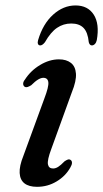

<svg xmlns="http://www.w3.org/2000/svg" viewBox="-20 -694 388 723"><path d="M180 -59.5Q163.5 -59.5 160.5 -75.2Q157.5 -91 173 -132.5L250.5 -346.5Q268 -389.5 266 -416.8Q264 -444 247 -457.2Q230 -470.5 202 -470.5Q166 -470.5 130.8 -449.2Q95.5 -428 74 -394.5Q67 -386 67.2 -378.2Q67.5 -370.5 73.5 -367Q78.5 -364.5 84.2 -366.5Q90 -368.5 97.5 -373Q112.5 -388 123.5 -394.5Q134.5 -401 143 -401Q160 -401 162 -384.2Q164 -367.5 147 -323L68 -107Q52.5 -68.5 54 -42.5Q55.5 -16.5 72.2 -3.5Q89 9.5 119.5 9.5Q159.5 9.5 193.2 -10.8Q227 -31 245 -63.5Q251 -73.5 251 -81Q251 -88.5 245.5 -92Q240.5 -95 235 -93Q229.5 -91 223 -86.5Q208.5 -71.5 198.8 -65.5Q189 -59.5 180 -59.5ZM248.2 -605.5Q218.9 -605.5 194.8 -589.2Q170.8 -573 149.2 -535Q139.7 -523 131.6 -523Q125.3 -523 123.1 -528.5Q120.8 -534 123.5 -543Q141.5 -604 180 -638.8Q218.5 -673.5 264.4 -673.5Q310.7 -673.5 333 -638.8Q355.3 -604 344.5 -543Q342.7 -534 337.5 -528.5Q332.3 -523 326 -523Q317.5 -523 314.3 -535Q310.7 -572.5 294.5 -589Q278.3 -605.5 248.2 -605.5Z"/></svg>

Font: Fraunces
Style: Italic
Weight: 400
Italic angle: -16°
Version: Version 1.000;[b76b70a41]